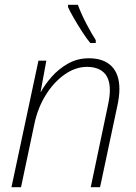

<svg xmlns="http://www.w3.org/2000/svg" viewBox="-20 -784 570 804"><path d="M28 0 141 -530H174L150 -399H151Q168 -430 196.5 -462.5Q225 -495 264.5 -517.5Q304 -540 352 -540Q414 -540 447 -507Q480 -474 480 -411Q480 -394 477.5 -375.5Q475 -357 471 -339L399 0H360L432 -343Q436 -362 438 -377Q440 -392 440 -406Q440 -456 415 -480Q390 -504 344 -504Q296 -504 250.5 -472Q205 -440 171.5 -386Q138 -332 124 -265L68 0ZM358 -604Q343 -622 324.5 -650.5Q306 -679 289.5 -707.5Q273 -736 265 -754V-764H306Q320 -726 342 -684Q364 -642 381 -616V-604Z"/></svg>

Font: Noto Sans Disp ExtLt
Style: Italic
Weight: 200
Italic angle: -12°
Designer: Monotype Design Team
Foundry: Monotype Imaging Inc.
Version: Version 2.000;GOOG;noto-source:20170915:90ef993387c0